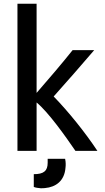

<svg xmlns="http://www.w3.org/2000/svg" viewBox="-20 -800 557 1023"><path d="M234 67V46H327C329 56 330 66 330 72C330 81 330 87 329 93C324 164 277 197 220 202C213 203 205 203 197 203C184 202 169 200 160 196V128C213 128 234 111 234 67ZM499 4H382C328 -75 238 -202 175 -254V4H73V-780H175V-305C237 -376 313 -465 367 -533H482C417 -457 335 -363 266 -286C344 -206 435 -93 499 4Z"/></svg>

Font: Repo Medium
Style: Regular
Weight: 500
Designer: Stefan Peev
Foundry: Context Ltd
Version: Version 1.502